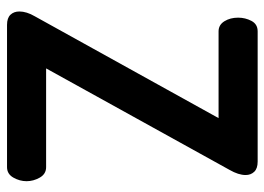

<svg xmlns="http://www.w3.org/2000/svg" viewBox="-126 -646 771 560"><g transform="rotate(90 260.0 -365.5)"><path d="M52 0Q32 0 22.5 -10Q13 -20 13 -36Q13 -57 27 -81L324 -617H71Q52 -617 41.5 -634Q31 -651 31 -674Q31 -695 40.5 -713Q50 -731 71 -731H451Q471 -731 480.5 -721Q490 -711 490 -696Q490 -675 475 -649L179 -114H467Q487 -114 497.5 -95.5Q508 -77 508 -57Q508 -37 497.5 -18.5Q487 0 467 0Z"/></g></svg>

Font: Dosis ExtraLight
Style: Bold
Weight: 700
Version: Version 3.001; ttfautohint (v1.8.2)